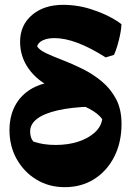

<svg xmlns="http://www.w3.org/2000/svg" viewBox="-20 -755 542 795"><path d="M247.8 20Q183 20 131.4 -11.1Q79.8 -42.2 49.5 -95.8Q19.2 -149.2 19.2 -217Q19.2 -266.8 37 -306.2Q54.8 -345.8 88.6 -372.6Q122.5 -399.5 170.2 -411L356.8 -313.5Q274.2 -311 218 -297.9Q161.8 -284.8 133.2 -262.8Q104.8 -240.8 104.8 -211Q104.8 -183.8 118.2 -168.8Q158.5 -154.8 210 -154.8Q262.2 -154.8 304 -168.5Q345.8 -182.2 372.4 -206.5Q399 -230.8 403.2 -262Q386 -285 351.8 -303.6Q317.5 -322.2 248.8 -345L200.5 -388.8Q134.2 -420.2 98.8 -470.2Q63.2 -520.2 63.2 -582Q63.2 -650.5 112.5 -692.8Q161.8 -735 242 -735Q273.2 -735 305.8 -729.5Q338.2 -724 368.8 -712.8Q401.5 -702 431.8 -686.6Q462 -671.2 482.8 -654.8Q482.8 -639 478 -614.6Q473.2 -590.2 466.2 -566.6Q459.2 -543 452 -527.8L417.8 -517.2Q354 -557.5 301.5 -577.4Q249 -597.2 205.2 -597.2Q176.5 -597.2 157.2 -588Q138 -578.8 133.8 -563.2Q143 -547.8 171.6 -534.4Q200.2 -521 240 -505.8Q279.8 -490.5 321.9 -469.6Q364 -448.8 400.8 -418.5Q437.5 -388.2 460.4 -345.4Q483.2 -302.5 483.2 -241.8Q483.2 -165.2 453.1 -106.1Q423 -47 370.2 -13.5Q317.5 20 247.8 20Z"/></svg>

Font: Eczar
Style: Regular
Weight: 400
Designer: Vaibhav Singh
Foundry: Rosetta Type Foundry
Version: Version 2.000